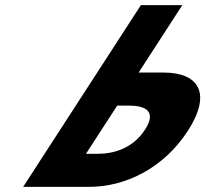

<svg xmlns="http://www.w3.org/2000/svg" viewBox="-20 -723 793 741"><path d="M69.4 -1.9 523.7 -703.1H683.5L515 -443H611C747.9 -443 798.4 -362.3 704.8 -217.8C610.7 -72.4 462.1 -1.9 325.3 -1.9ZM432.4 -315.5 311.8 -129.4H356.9C419.8 -129.4 493 -150.6 539.8 -222.9C586.1 -294.3 540.3 -315.5 477.4 -315.5Z"/></svg>

Font: Hussar
Style: BdWodka
Weight: 700
Foundry: Cannot Into Space Fonts
Version: Version 2.00